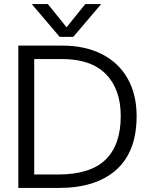

<svg xmlns="http://www.w3.org/2000/svg" viewBox="-20 -923 741 943"><path d="M136 -903H215L307 -789L399 -903H477L340 -742H273ZM70 -699H286Q398 -699 480.5 -657Q563 -615 607 -537Q651 -459 651 -353Q651 -178 551 -89Q451 0 270 0H70ZM265 -66Q423 -66 498 -138.5Q573 -211 573 -353Q573 -485 500 -559Q427 -633 285 -633H148V-66Z"/></svg>

Font: Prompt Light
Style: Regular
Weight: 300
Designer: Katatrad Team
Foundry: CadsonDemak
Version: Version 1.001